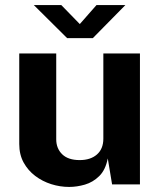

<svg xmlns="http://www.w3.org/2000/svg" viewBox="-20 -728 635 758"><path d="M253 10Q217 10 182.2 -1Q147.5 -12 119 -33.5Q90.5 -55 73.2 -86.5Q56 -118 56 -159.5V-517H202V-178Q202 -142 225.5 -119Q249 -96 294.5 -96Q337.5 -96 362.8 -118.2Q388 -140.5 388 -180.5V-517H532.5V0H422.5L405.5 -102.5Q396.5 -57 371.8 -32.8Q347 -8.5 315.2 0.8Q283.5 10 253 10ZM245 -577.5 113.5 -708H222L295 -633L361 -708H475L346.5 -577.5Z"/></svg>

Font: Public Sans Thin
Style: Bold
Weight: 700
Version: Version 2.001